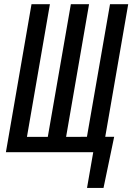

<svg xmlns="http://www.w3.org/2000/svg" viewBox="-20 -731 636 922"><path d="M219.7 -710.9 109.4 -73.7H209.5L320.3 -710.9H407.7L297.4 -73.7H367.7V-74.2H397.5L508.3 -710.9H595.7L485.4 -74.2H528.3L477.1 171.4H397.9L427.7 0H8.3L131.3 -710.9Z"/></svg>

Font: Roboto Mono
Style: Italic
Weight: 400
Designer: Google
Version: Version 2.000985; 2015; ttfautohint (v1.3)